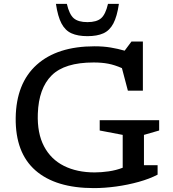

<svg xmlns="http://www.w3.org/2000/svg" viewBox="-20 -955 887 985"><path d="M718.5 -107.5H788.5V-59Q747.5 -37.5 691.8 -22Q636 -6.5 576 1.8Q516 10 461.5 10Q266 10 162.2 -80.5Q58.5 -171 60.5 -350Q63 -528 168.5 -622.8Q274 -717.5 465 -717.5Q510.5 -717.5 547.8 -711.2Q585 -705 619.5 -695L654.5 -742H713V-490H636L605.5 -605.5Q568 -622 535 -628.2Q502 -634.5 460.5 -634.5Q311.5 -634.5 245 -568.2Q178.5 -502 174 -371.5Q170.5 -271.5 205.8 -204.5Q241 -137.5 308 -104Q375 -70.5 465.5 -70.5Q500 -70.5 538 -76Q576 -81.5 609.5 -94.5V-263L491.5 -285.5V-338.5H796.5V-285.5L718.5 -263ZM428.5 -841.5Q475.5 -841.5 498.5 -861.2Q521.5 -881 534 -935H590Q580.5 -870.5 561.5 -834.5Q542.5 -798.5 510.2 -784Q478 -769.5 428.5 -769.5Q379.5 -769.5 347 -784Q314.5 -798.5 295.5 -834.5Q276.5 -870.5 267 -935H323Q335.5 -881 358.5 -861.2Q381.5 -841.5 428.5 -841.5Z"/></svg>

Font: Newsreader Caption
Style: Regular
Weight: 400
Designer: Hugues Gentile
Foundry: Production Type
Version: Version 1.001